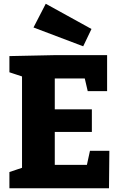

<svg xmlns="http://www.w3.org/2000/svg" viewBox="-20 -1000 642 1020"><path d="M458 -199H561L559 0H30V-86L119 -116L97 -83V-620L118 -587L30 -616V-702L267 -707H549V-516H446L425 -606L456 -583H245L271 -609V-393L245 -419H468V-299H245L271 -330V-98L245 -124H468L436 -98ZM422 -754 158 -854 223 -980 466 -846Z"/></svg>

Font: Bitter Thin ExtraBold
Style: Regular
Weight: 800
Version: Version 3.020